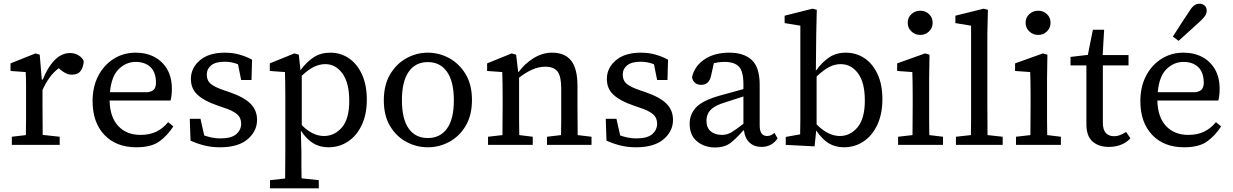

<svg xmlns="http://www.w3.org/2000/svg" viewBox="-20 -784 6670 1039"><path d="M44 0V-44L120 -53Q121 -91 121 -134.5Q121 -178 121 -213V-264Q121 -303 121 -333Q121 -363 119 -394L37 -400V-441L172 -495L195 -488L206 -355L210 -354V-352H211Q237 -419 275 -458Q313 -497 359 -497Q386 -497 406 -484Q426 -471 433 -454Q432 -422 417 -401Q402 -380 370 -380Q351 -380 336 -387.5Q321 -395 307 -407L298 -415Q269 -393 247.5 -363Q226 -333 210 -297V-213Q210 -178 210.5 -135Q211 -92 211 -54L303 -44V0Z M714 -449Q663 -449 623 -410.5Q583 -372 575 -285H780Q808 -290 816 -303.5Q824 -317 824 -336Q824 -392 794.5 -420.5Q765 -449 714 -449ZM718 13Q608 13 544.5 -54.5Q481 -122 481 -237Q481 -314 511.5 -373Q542 -432 595 -465.5Q648 -499 714 -499Q772 -499 816 -475.5Q860 -452 885 -408.5Q910 -365 910 -304Q910 -265 903 -240H573Q575 -150 620 -102Q665 -54 740 -54Q790 -54 826 -71.5Q862 -89 890 -123L918 -100Q886 -50 842 -18.5Q798 13 718 13Z M1171 13Q1124 13 1085 3Q1046 -7 1011 -23L1007 -141H1065L1085 -51Q1105 -44 1126.5 -39.5Q1148 -35 1173 -35Q1232 -35 1258.5 -58Q1285 -81 1285 -115Q1285 -147 1262 -166.5Q1239 -186 1189 -202L1152 -215Q1087 -237 1050 -270Q1013 -303 1013 -357Q1013 -416 1061.5 -457.5Q1110 -499 1197 -499Q1239 -499 1276 -488.5Q1313 -478 1344 -461L1341 -351H1285L1268 -436Q1234 -450 1196 -450Q1147 -450 1123 -430.5Q1099 -411 1099 -380Q1099 -348 1120 -330.5Q1141 -313 1193 -295L1220 -286Q1299 -259 1335 -223.5Q1371 -188 1371 -135Q1371 -74 1320 -30.5Q1269 13 1171 13Z M1740 -437Q1710 -437 1679.5 -422.5Q1649 -408 1613 -374V-107Q1671 -48 1733 -48Q1790 -48 1830 -94Q1870 -140 1870 -238Q1870 -336 1833 -386.5Q1796 -437 1740 -437ZM1757 13Q1710 13 1674.5 -9Q1639 -31 1608 -77L1611 38Q1611 73 1611 109Q1611 145 1612 181L1705 191V235H1441V191L1523 182Q1523 144 1523.5 107.5Q1524 71 1524 34V-264Q1524 -303 1523.5 -333Q1523 -363 1522 -394L1440 -400V-441L1573 -495L1597 -488L1606 -404Q1639 -449 1677.5 -474Q1716 -499 1767 -499Q1823 -499 1867.5 -469Q1912 -439 1938.5 -382Q1965 -325 1965 -245Q1965 -165 1937.5 -107Q1910 -49 1863 -18Q1816 13 1757 13Z M2295 13Q2234 13 2179.5 -16Q2125 -45 2091 -101.5Q2057 -158 2057 -241Q2057 -324 2091 -381.5Q2125 -439 2179.5 -469Q2234 -499 2295 -499Q2356 -499 2410.5 -469.5Q2465 -440 2499.5 -383Q2534 -326 2534 -243Q2534 -160 2500 -103Q2466 -46 2411.5 -16.5Q2357 13 2295 13ZM2295 -37Q2362 -37 2399 -88.5Q2436 -140 2436 -241Q2436 -343 2399 -395.5Q2362 -448 2295 -448Q2228 -448 2191.5 -395.5Q2155 -343 2155 -242Q2155 -140 2191.5 -88.5Q2228 -37 2295 -37Z M2621 0V-44L2699 -53Q2699 -91 2699.5 -134.5Q2700 -178 2700 -213V-264Q2700 -303 2699.5 -333Q2699 -363 2698 -394L2616 -400V-441L2749 -495L2773 -488L2784 -395H2787Q2819 -439 2867 -469Q2915 -499 2968 -499Q3037 -499 3071 -455.5Q3105 -412 3105 -319V-213Q3105 -177 3105.5 -134Q3106 -91 3106 -53L3181 -44V0H2940V-44L3016 -53Q3017 -91 3017 -134Q3017 -177 3017 -213V-306Q3017 -371 2997 -397Q2977 -423 2931 -423Q2896 -423 2861.5 -408Q2827 -393 2789 -364V-213Q2789 -178 2789 -134.5Q2789 -91 2790 -53L2863 -44V0Z M3422 13Q3375 13 3336 3Q3297 -7 3262 -23L3258 -141H3316L3336 -51Q3356 -44 3377.5 -39.5Q3399 -35 3424 -35Q3483 -35 3509.5 -58Q3536 -81 3536 -115Q3536 -147 3513 -166.5Q3490 -186 3440 -202L3403 -215Q3338 -237 3301 -270Q3264 -303 3264 -357Q3264 -416 3312.5 -457.5Q3361 -499 3448 -499Q3490 -499 3527 -488.5Q3564 -478 3595 -461L3592 -351H3536L3519 -436Q3485 -450 3447 -450Q3398 -450 3374 -430.5Q3350 -411 3350 -380Q3350 -348 3371 -330.5Q3392 -313 3444 -295L3471 -286Q3550 -259 3586 -223.5Q3622 -188 3622 -135Q3622 -74 3571 -30.5Q3520 13 3422 13Z M4101 11Q4062 11 4036.5 -12Q4011 -35 4006 -78H4002Q3967 -37 3934.5 -11.5Q3902 14 3849 14Q3793 14 3752.5 -18.5Q3712 -51 3712 -115Q3712 -165 3746.5 -202.5Q3781 -240 3876 -267Q3908 -275 3940 -284.5Q3972 -294 4003 -302V-327Q4003 -398 3978.5 -423.5Q3954 -449 3902 -449Q3872 -449 3843 -442L3829 -379Q3819 -325 3775 -325Q3752 -325 3739.5 -337Q3727 -349 3725 -367Q3739 -427 3792.5 -463Q3846 -499 3927 -499Q4005 -499 4048 -459.5Q4091 -420 4091 -325V-106Q4091 -75 4101.5 -61.5Q4112 -48 4131 -48Q4144 -48 4153.5 -53Q4163 -58 4171 -65L4188 -35Q4156 11 4101 11ZM3803 -131Q3803 -93 3826 -73.5Q3849 -54 3886 -54Q3915 -54 3939 -68.5Q3963 -83 4003 -114V-262L3901 -229Q3859 -216 3838 -200Q3817 -184 3810 -166.5Q3803 -149 3803 -131Z M4232 0V-43L4310 -57Q4311 -94 4311 -136.5Q4311 -179 4311 -213V-645L4226 -659V-699L4377 -737L4400 -731L4397 -599L4395 -401Q4429 -448 4467 -473.5Q4505 -499 4557 -499Q4613 -499 4657.5 -469.5Q4702 -440 4728.5 -383.5Q4755 -327 4755 -247Q4755 -167 4727.5 -108.5Q4700 -50 4653 -18.5Q4606 13 4547 13Q4500 13 4464 -9Q4428 -31 4397 -78L4388 8ZM4529 -437Q4498 -437 4467.5 -421.5Q4437 -406 4399 -370V-111Q4461 -48 4525 -48Q4581 -48 4620.5 -95Q4660 -142 4660 -240Q4660 -338 4623 -387.5Q4586 -437 4529 -437Z M4840 0V-44L4918 -53Q4918 -91 4918.5 -134.5Q4919 -178 4919 -213V-263Q4919 -303 4918.5 -333Q4918 -363 4917 -394L4835 -400V-441L4986 -495L5010 -488L5008 -361V-213Q5008 -178 5008 -134.5Q5008 -91 5009 -53L5083 -44V0ZM4960 -595Q4932 -595 4912 -614Q4892 -633 4892 -661Q4892 -689 4912 -707.5Q4932 -726 4960 -726Q4988 -726 5007.5 -707.5Q5027 -689 5027 -661Q5027 -633 5007.5 -614Q4988 -595 4960 -595Z M5153 0V-44L5234 -53Q5235 -94 5235 -133.5Q5235 -173 5235 -213V-645L5150 -659V-699L5303 -737L5326 -731L5323 -599V-213Q5323 -173 5323.5 -133.5Q5324 -94 5324 -53L5406 -44V0Z M5478 0V-44L5556 -53Q5556 -91 5556.5 -134.5Q5557 -178 5557 -213V-263Q5557 -303 5556.5 -333Q5556 -363 5555 -394L5473 -400V-441L5624 -495L5648 -488L5646 -361V-213Q5646 -178 5646 -134.5Q5646 -91 5647 -53L5721 -44V0ZM5598 -595Q5570 -595 5550 -614Q5530 -633 5530 -661Q5530 -689 5550 -707.5Q5570 -726 5598 -726Q5626 -726 5645.5 -707.5Q5665 -689 5665 -661Q5665 -633 5645.5 -614Q5626 -595 5598 -595Z M5980 11Q5925 11 5892 -18.5Q5859 -48 5859 -111V-430H5773V-476L5867 -487L5894 -623H5955L5947 -486H6087V-430H5948V-121Q5948 -82 5964 -64.5Q5980 -47 6008 -47Q6026 -47 6042 -53.5Q6058 -60 6074 -70L6097 -36Q6081 -16 6050.5 -2.5Q6020 11 5980 11Z M6384 -449Q6333 -449 6293 -410.5Q6253 -372 6245 -285H6450Q6478 -290 6486 -303.5Q6494 -317 6494 -336Q6494 -392 6464.5 -420.5Q6435 -449 6384 -449ZM6388 13Q6278 13 6214.5 -54.5Q6151 -122 6151 -237Q6151 -314 6181.5 -373Q6212 -432 6265 -465.5Q6318 -499 6384 -499Q6442 -499 6486 -475.5Q6530 -452 6555 -408.5Q6580 -365 6580 -304Q6580 -265 6573 -240H6243Q6245 -150 6290 -102Q6335 -54 6410 -54Q6460 -54 6496 -71.5Q6532 -89 6560 -123L6588 -100Q6556 -50 6512 -18.5Q6468 13 6388 13ZM6327 -586Q6349 -621 6371 -655Q6393 -689 6416 -723Q6430 -746 6443 -755Q6456 -764 6471 -764Q6486 -764 6498 -754.5Q6510 -745 6510 -726Q6510 -713 6503 -701Q6496 -689 6476 -670Q6446 -643 6417 -616.5Q6388 -590 6358 -563Z"/></svg>

Font: Source Serif 4 SmText
Style: Regular
Weight: 400
Designer: Frank Grießhammer
Foundry: Adobe
Version: Version 4.005;hotconv 1.1.0;makeotfexe 2.6.0